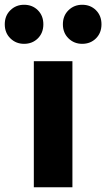

<svg xmlns="http://www.w3.org/2000/svg" viewBox="-92 -786 446 806"><path d="M50 0V-529H212V0ZM9 -602Q-25 -602 -48.5 -625Q-72 -648 -72 -684Q-72 -720 -48.5 -743Q-25 -766 9 -766Q44 -766 67 -743Q90 -720 90 -684Q90 -648 67 -625Q44 -602 9 -602ZM253 -602Q219 -602 195.5 -625Q172 -648 172 -684Q172 -720 195.5 -743Q219 -766 253 -766Q288 -766 311 -743Q334 -720 334 -684Q334 -648 311 -625Q288 -602 253 -602Z"/></svg>

Font: Red Hat Display Black
Style: Regular
Weight: 900
Designer: Pentagram, MCKL
Foundry: Pentagram, MCKL
Version: Version 1.023; ttfautohint (v1.8.3)